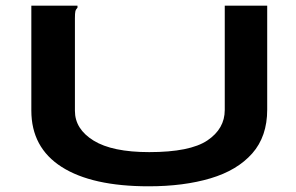

<svg xmlns="http://www.w3.org/2000/svg" viewBox="-20 -643 1040 674"><path d="M502 11Q303 11 196.5 -57Q90 -125 90 -255V-623H252V-616Q246 -610 244.5 -603Q243 -596 243 -579V-254Q243 -190 308.5 -149.5Q374 -109 504 -109Q647 -109 708 -150Q769 -191 769 -257V-623H918V-258Q918 -164 865.5 -104.5Q813 -45 719 -17Q625 11 502 11Z"/></svg>

Font: Inconsolata UltraExpanded Black
Style: Regular
Weight: 900
Width: 9
Monospace: yes
Designer: Raph Levien, Cyreal, Brenton Simpson
Foundry: Raph Levien, Cyreal, Google
Version: Version 3.001; ttfautohint (v1.8.2.53-6de2)